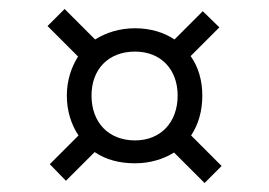

<svg xmlns="http://www.w3.org/2000/svg" viewBox="-20 -539 600 428"><path d="M436 -131 474 -169 406 -237C422 -261 431 -291 431 -326C431 -360 422 -390 405 -414L469 -478L432 -514L369 -451C345 -467 315 -476 281 -476C246 -476 216 -466 192 -451L124 -519L86 -481L154 -413C139 -389 129 -360 129 -326C129 -291 139 -261 155 -237L91 -173L127 -136L191 -200C216 -183 246 -175 281 -175C314 -175 344 -184 368 -199ZM281 -226C222 -226 184 -266 184 -326C184 -385 222 -424 281 -424C338 -424 376 -385 376 -326C376 -266 338 -226 281 -226Z"/></svg>

Font: Fixel Text Light
Style: Regular
Weight: 300
Width: 4
Designer: AlfaBravo + MacPaw
Foundry: Kyrylo Tkachov, Marchela Mozhyna, Serhii Makarenko, Maria Weinstein, Zakhar Kryvoshyya
Version: Version 1.211